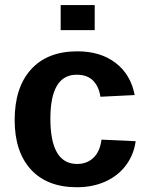

<svg xmlns="http://www.w3.org/2000/svg" viewBox="-20 -745 596 774"><path d="M290 9.8Q169.9 9.8 104.5 -61.8Q39.1 -133.3 39.1 -261.2Q39.1 -392.1 105 -465.1Q170.9 -538.1 292 -538.1Q385.3 -538.1 446.3 -491.2Q507.3 -444.3 522.9 -361.8L384.8 -355Q378.9 -395.5 355.5 -419.7Q332 -443.8 289.1 -443.8Q183.1 -443.8 183.1 -266.6Q183.1 -84 291 -84Q330.1 -84 356.4 -108.6Q382.8 -133.3 389.2 -182.1L526.9 -175.8Q519.5 -121.6 488 -79.1Q456.5 -36.6 405.3 -13.4Q354 9.8 290 9.8ZM224.6 -623.5V-724.6H361.8V-623.5Z"/></svg>

Font: Liberation Sans
Style: Bold
Weight: 700
Designer: Steve Matteson
Foundry: Ascender Corporation
Version: Version 2.1.5